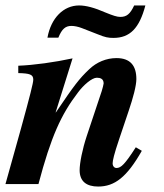

<svg xmlns="http://www.w3.org/2000/svg" viewBox="-26 -675 602 704"><path d="M472 -135C432 -73 418 -59 401 -59C393 -59 387 -66 387 -76C387 -86 392 -109 411 -165L446 -269C462 -316 474 -361 474 -385C474 -434 452 -462 401 -462C364 -462 328 -447 301 -421C264 -386 246 -362 179 -263H178L240 -461C176 -447 97 -436 41 -434V-407C83 -406 96 -402 96 -383C96 -371 84 -324 51 -204L-6 0H115C161 -174 198 -255 260 -336C280 -363 311 -390 329 -390C342 -390 354 -386 354 -369C354 -366 350 -351 347 -341L292 -176C276 -128 266 -77 266 -51C266 -10 291 9 334 9C394 9 439 -25 494 -122ZM466 -655C451 -623 438 -613 415 -613C403 -613 388 -618 361 -629C320 -647 289 -655 264 -655C207 -655 161 -609 148 -537H188C201 -569 214 -580 236 -580C247 -580 261 -577 274 -572L333 -549C360 -538 371 -536 390 -536C450 -536 485 -571 507 -655Z"/></svg>

Font: XITS
Style: Bold Italic
Weight: 700
Italic angle: -16.33°
Designer: MicroPress Inc., with final additions and corrections provided by Coen Hoffman, Elsevier (retired)
Version: Version 1.302